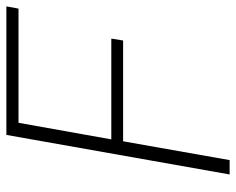

<svg xmlns="http://www.w3.org/2000/svg" viewBox="-89 -651 740 602"><g transform="rotate(-90 281.0 -350.0)"><path d="M35 0 159 -700H562L555 -662H197L145 -371H461L455 -334H139L80 0Z"/></g></svg>

Font: DM Sans 10pt ExtraLight
Style: Italic
Weight: 250
Italic angle: -10°
Version: Version 4.004;gftools[0.9.30]